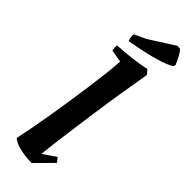

<svg xmlns="http://www.w3.org/2000/svg" viewBox="-300 -910 937 937"><g transform="rotate(45 168.5 -442.0)"><path d="M178 12Q158 12 132.5 9Q107 6 82 -1.5Q57 -9 40 -23Q47 -55 56.5 -104.5Q66 -154 76 -213.5Q86 -273 95.5 -335.5Q105 -398 113 -457Q121 -516 126.5 -564.5Q132 -613 133 -644L68 -655Q65 -671 67 -689Q109 -691 160.5 -697Q212 -703 253 -712L272 -690Q260 -620 246.5 -537.5Q233 -455 221 -368.5Q209 -282 198 -201Q187 -120 180 -53L247 -99L265 -76ZM92 -744Q87 -757 85 -772V-784L147 -813L277 -896L295 -895Q304 -888 316.5 -865Q329 -842 337 -822L332 -811Q308 -795 247 -777.5Q186 -760 92 -744Z"/></g></svg>

Font: Labrada
Style: Bold Italic
Weight: 700
Italic angle: -7°
Designer: Mercedes Jáuregui
Foundry: Omnibus-Type Team
Version: Version 1.000; ttfautohint (v1.8.4.7-5d5b)